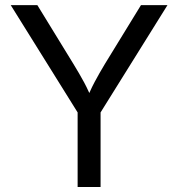

<svg xmlns="http://www.w3.org/2000/svg" viewBox="-20 -748 713 768"><path d="M290.5 0V-298.3L22.9 -727.5H129.4L273.4 -492.7Q297.4 -453.6 316.7 -418Q335.9 -382.3 356 -331.1H318.8Q338.9 -383.3 358.2 -419.4Q377.4 -455.6 399.9 -492.7L543.9 -727.5H649.9L382.3 -298.3V0Z"/></svg>

Font: Inter 17pt
Style: Regular
Weight: 400
Version: Version 4.001;git-66647c0bb